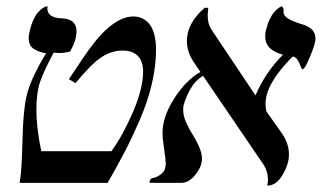

<svg xmlns="http://www.w3.org/2000/svg" viewBox="-20 -579 1019 608"><path d="M126 -410.2Q98.6 -415 84.7 -425.8Q70.8 -436.5 70.8 -459Q70.8 -467.3 74.2 -481Q79.1 -502.4 86.9 -518.6Q94.7 -534.7 102.1 -542Q109.4 -549.3 116 -553.7Q122.6 -558.1 127 -558.6L130.9 -559.1Q130.9 -558.1 130.4 -556.2Q129.9 -554.2 129.9 -553.2Q129.9 -522.5 174.8 -521Q222.2 -519.5 222.2 -480Q222.2 -451.2 202.1 -416Q186 -411.1 167 -411.1Q164.6 -411.1 158.7 -411.6Q152.8 -412.1 149.9 -412.1Q118.7 -354.5 106.9 -319.6Q95.2 -284.7 95.2 -231.9Q95.2 -173.3 110.8 -100.1H333Q370.1 -151.9 401.6 -225.6Q433.1 -299.3 433.1 -352.1Q433.1 -384.8 416.5 -401.9Q399.9 -418.9 368.2 -418.9Q333 -418.9 301 -397.7Q269 -376.5 219.2 -315.9L198.2 -328.1Q229.5 -375.5 244.4 -397.5Q259.3 -419.4 279.3 -444.8Q299.3 -470.2 314.9 -483.9Q361.3 -526.9 401.9 -526.9Q415 -526.9 426.5 -522.5Q438 -518.1 449.2 -507.3Q460.4 -496.6 467.3 -474.4Q474.1 -452.1 474.1 -420.9Q474.1 -370.1 460.9 -313.7Q447.8 -257.3 422.9 -200Q397.9 -142.6 375 -98.4Q352.1 -54.2 320.8 0H42Q48.8 -32.2 51 -130.6Q53.2 -229 64 -274.9Q76.7 -329.6 126 -410.2Z M979 -456.1Q979 -441.4 962.2 -400.6Q945.3 -359.9 939 -359.9Q935.1 -359.9 931.9 -369.4Q928.7 -378.9 922.6 -388.9Q916.5 -398.9 906.7 -399.9Q820.8 -314 820.8 -250Q820.8 -237.8 823.7 -226.1L874 -154.8Q895 -123.5 895 -89.8Q895 -59.1 874.8 -25.1Q854.5 8.8 826.7 8.8Q828.6 -4.9 828.6 -8.8Q828.6 -33.2 816.9 -54.2L623 -338.9Q598.6 -324.7 583.3 -297.6Q567.9 -270.5 561 -244.1Q560.1 -239.3 560.1 -230Q560.1 -212.9 569.3 -191.7Q578.6 -170.4 589.8 -153.1Q601.1 -135.7 610.4 -114.5Q619.6 -93.3 619.6 -76.2Q619.6 -51.8 598.9 -25.9Q578.1 0 554.7 0H455.1Q453.6 -1.5 453.6 -2.9Q453.6 -6.8 456.5 -10.7Q459.5 -14.6 462.9 -15.1Q475.1 -16.6 488 -26.1Q501 -35.6 502.9 -46.9Q504.9 -54.7 504.9 -61Q504.9 -73.2 499.8 -106.9Q494.6 -140.6 494.6 -158.2Q494.6 -209 531.7 -267.1Q568.8 -325.2 614.7 -351.1L591.8 -384.8Q571.8 -416.5 571.8 -449.2Q571.8 -505.4 627.9 -554.2H639.6Q637.7 -536.6 637.7 -528.8Q637.7 -503.9 649.9 -484.9L789.1 -276.9Q820.3 -350.1 876 -405.8Q819.8 -420.4 819.8 -463.9Q819.8 -476.1 821.8 -481.9Q826.2 -501 833.3 -516.1Q840.3 -531.2 846.9 -539.1Q853.5 -546.9 859.6 -551.8Q865.7 -556.6 869.6 -557.6L873 -559.1Q877.9 -554.2 877.9 -547.9V-540Q877.9 -531.7 887.7 -523.4Q897.5 -515.1 927.7 -504.9Q938 -502 945.1 -499.3Q952.1 -496.6 960.9 -491Q969.7 -485.4 974.4 -476.6Q979 -467.8 979 -456.1Z"/></svg>

Font: Common Serif News
Style: Italic
Weight: 450
Italic angle: -12°
Designer: Philipp H. Poll, Khaled Hosny
Foundry: Stefan Peev, Context Ltd.
Version: Version 1.026